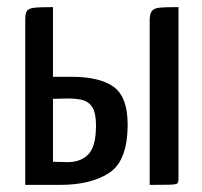

<svg xmlns="http://www.w3.org/2000/svg" viewBox="-20 -520 569 540"><path d="M51 0ZM339 -170Q339 -68 287.5 -34Q236 0 148 0H51V-464Q51 -482 55.5 -489Q60 -496 75 -498Q90 -500 129 -500V-304H181Q261 -304 300 -275.5Q339 -247 339 -170ZM170 -64Q208 -64 229 -86.5Q250 -109 250 -167Q250 -201 240.5 -217Q231 -233 214.5 -238Q198 -243 169 -243L129 -242V-65ZM401 0V-463Q401 -482 407.5 -489.5Q414 -497 429 -498.5Q444 -500 482 -500V-16Q482 -7 478.5 -4Q475 -1 455 -0.5Q435 0 401 0Z"/></svg>

Font: Yanone Kaffeesatz
Style: Regular
Weight: 400
Designer: Yanone (Cyrillic: Daniel Pouzeot & Huerta Tipografica)
Foundry: Yanone
Version: Version 1.100;PS 001.100;hotconv 1.0.70;makeotf.lib2.5.58329